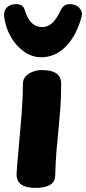

<svg xmlns="http://www.w3.org/2000/svg" viewBox="-38 -894 417 929"><path d="M73 -489Q73 -511 87 -525.5Q101 -540 122 -547.5Q143 -555 163 -555Q212 -555 235 -538.5Q258 -522 258 -490Q258 -423 254 -370Q250 -317 245 -268Q240 -219 235.5 -165.5Q231 -112 229 -44Q228 -13 203.5 1Q179 15 136 15Q96 15 75.5 5Q55 -5 48.5 -20Q42 -35 42 -50Q42 -59 45 -94Q48 -129 52.5 -179.5Q57 -230 62 -287Q67 -344 70 -397Q73 -450 73 -489ZM161 -617Q118 -617 79.5 -643.5Q41 -670 15 -714.5Q-11 -759 -18 -814Q-21 -841 -5 -857.5Q11 -874 41 -874Q58 -874 68 -866.5Q78 -859 82 -845Q94 -804 115 -783.5Q136 -763 166 -763Q193 -763 214.5 -782.5Q236 -802 256 -845Q264 -860 274 -867Q284 -874 299 -874Q328 -874 345.5 -856Q363 -838 357 -814Q332 -721 280.5 -669Q229 -617 161 -617Z"/></svg>

Font: Playpen Sans ExtraBold
Style: Regular
Weight: 800
Designer: Laura Meseguer, Veronika Burian, José Scaglione
Foundry: TypeTogether
Version: Version 1.001